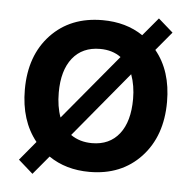

<svg xmlns="http://www.w3.org/2000/svg" viewBox="-46 -584 664 666"><g transform="rotate(5 286.5 -250.5)"><path d="M39.1 -252Q39.1 -370.6 107.2 -442.9Q175.3 -515.1 287.1 -515.1Q369.1 -515.1 428.2 -475.1L481 -538.1L532.2 -493.2L478 -428.2Q534.2 -359.9 534.2 -252Q534.2 -132.8 466.1 -59.8Q397.9 13.2 287.1 13.2Q204.6 13.2 145 -27.8L90.8 37.1L40 -7.8L95.2 -74.2Q39.1 -144 39.1 -252ZM157.2 -252Q157.2 -203.1 170.9 -166L359.9 -393.1Q330.1 -415 287.1 -415Q225.6 -415 191.4 -372.1Q157.2 -329.1 157.2 -252ZM416 -252Q416 -298.3 401.9 -336.9L212.9 -108.9Q244.1 -86.9 287.1 -86.9Q348.1 -86.9 382.1 -130.1Q416 -173.3 416 -252Z"/></g></svg>

Font: Overused Grotesk SemiBold
Style: Regular
Weight: 600
Version: Version 0.002